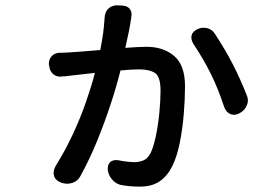

<svg xmlns="http://www.w3.org/2000/svg" viewBox="-20 -638 1040 714"><path d="M715 -530Q733 -538 751.5 -533Q770 -528 780 -511Q818 -453 845.5 -399.5Q873 -346 898 -283Q906 -264 897.5 -245Q889 -226 869 -216Q850 -207 835 -214.5Q820 -222 813 -242Q791 -309 764 -363.5Q737 -418 699 -475Q689 -492 692.5 -506.5Q696 -521 715 -530ZM162 -395Q160 -416 172 -429Q184 -442 205 -442Q212 -442 213.5 -442Q215 -442 235 -443Q254 -444 285.5 -446.5Q317 -449 353 -452Q360 -489 363.5 -514.5Q367 -540 369 -572Q370 -595 384.5 -607.5Q399 -620 422 -618L438 -617Q456 -615 464 -603Q472 -591 468 -574Q468 -573 468 -570.5Q468 -568 467 -566Q465 -550 459 -520Q453 -490 446 -460Q471 -462 491.5 -463Q512 -464 525 -464Q587 -464 627.5 -430Q668 -396 668 -317Q668 -271 663.5 -215Q659 -159 648.5 -107Q638 -55 621 -21Q603 16 574 36Q545 56 500 56Q481 56 464 54.5Q447 53 437 51Q416 49 400.5 33.5Q385 18 381 -4Q379 -25 389.5 -35Q400 -45 421 -42Q434 -39 451.5 -37Q469 -35 480 -35Q496 -35 512 -41Q528 -47 539 -67Q550 -88 559 -129.5Q568 -171 572.5 -218Q577 -265 577 -301Q577 -353 556.5 -366.5Q536 -380 497 -380Q485 -380 467 -379Q449 -378 428 -376Q414 -319 392 -252Q370 -185 342 -116Q314 -47 280 15Q270 35 249.5 42Q229 49 207 41Q186 33 181 16Q176 -1 187 -21Q222 -77 250.5 -138Q279 -199 299.5 -258Q320 -317 333 -367L236 -356Q229 -355 224.5 -354.5Q220 -354 215 -354Q194 -350 179.5 -361Q165 -372 163 -393Z"/></svg>

Font: Chiron GoRound TC M
Style: Regular
Weight: 500
Designer: Ryoko NISHIZUKA 西塚涼子 (kana, bopomofo & ideographs); Paul D. Hunt (Latin, Greek & Cyrillic); Sandoll Communications 산돌커뮤니
Foundry: Adobe
Version: Version 1.000;hotconv 1.1.1;makeotfexe 2.6.0